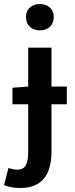

<svg xmlns="http://www.w3.org/2000/svg" viewBox="-40 -728 375 954"><path d="M60.1 206.1Q14.6 206.1 -20 191.9L2 106.9Q29.8 115.2 43.9 115.2Q75.7 115.2 87.9 93.8Q100.1 72.3 100.1 26.9V-210H22V-292L100.1 -297.9V-491.2H215.8V-297.9H292V-210H215.8V24.9Q215.8 206.1 60.1 206.1ZM88.9 -643.1Q88.9 -672.4 108.2 -690.2Q127.4 -708 158.2 -708Q189 -708 208 -690.2Q227.1 -672.4 227.1 -643.1Q227.1 -613.3 208 -595.2Q189 -577.1 158.2 -577.1Q127.4 -577.1 108.2 -595.2Q88.9 -613.3 88.9 -643.1Z"/></svg>

Font: Source Sans 3 Semibold
Style: Regular
Weight: 600
Designer: Paul D. Hunt
Foundry: Adobe
Version: Version 3.052;hotconv 1.1.0;makeotfexe 2.6.0